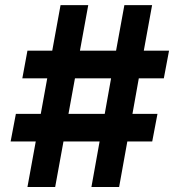

<svg xmlns="http://www.w3.org/2000/svg" viewBox="-20 -748 696 768"><path d="M345.7 0 378.4 -182.1H233.9L200.7 0H89.8L123 -182.1H22.5L43.5 -292.5H143.1L168.9 -434.6H69.3L89.8 -545.4H189L222.2 -727.5H333L299.8 -545.4H444.3L477.5 -727.5H588.4L555.2 -545.4H656.2L635.3 -434.6H535.2L509.8 -292.5H609.9L588.9 -182.1H489.3L456.5 0ZM253.9 -292.5H398.9L424.3 -434.6H279.8Z"/></svg>

Font: Inter
Style: Bold Italic
Weight: 700
Italic angle: -9.39999°
Designer: Rasmus Andersson
Foundry: rsms
Version: Version 4.001;git-9221beed3